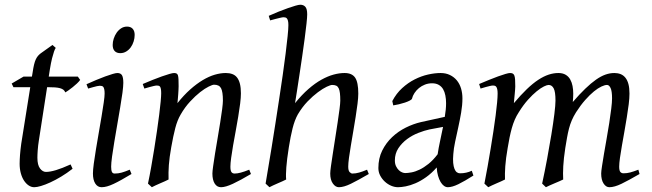

<svg xmlns="http://www.w3.org/2000/svg" viewBox="-20 -762 2723 802"><path d="M283.2 -57.1Q259.3 -38.6 235.4 -24.2Q211.4 -9.8 189.9 0Q168.5 9.8 151.1 14.9Q133.8 20 123 20Q110.8 20 99.9 12.7Q88.9 5.4 80.3 -7.6Q71.8 -20.5 66.9 -38.6Q62 -56.6 62 -78.1Q62 -87.4 62.5 -96.7Q63 -106 63.7 -116Q64.5 -126 65.7 -137.2Q66.9 -148.4 68.8 -162.1L106.4 -397.9H36.1L28.8 -413.1L78.1 -441.9H113.3L116.2 -459Q119.1 -479 122.3 -492.2Q125.5 -505.4 129.6 -514.2Q133.8 -522.9 138.7 -528.6Q143.6 -534.2 149.9 -539.1L199.2 -574.2L212.9 -562Q209.5 -557.6 205.6 -546.4Q202.1 -536.6 197.5 -518.6Q192.9 -500.5 188 -470.2L183.6 -441.9H305.2L314.9 -428.2Q310.1 -421.4 301.5 -413.3Q293 -405.3 283.7 -397.9Q274.4 -390.6 265.9 -384.5Q257.3 -378.4 252.9 -376Q250 -382.8 244.9 -387Q239.7 -391.1 231 -393.6Q222.2 -396 209.2 -397Q196.3 -397.9 178.2 -397.9H176.8L142.1 -173.8Q140.6 -164.6 139.4 -154.1Q138.2 -143.6 137.5 -134Q136.7 -124.5 136.5 -116.2Q136.2 -107.9 136.2 -103Q136.2 -72.8 147.2 -58.3Q158.2 -43.9 171.9 -43.9Q189 -43.9 213.6 -51.3Q238.3 -58.6 274.9 -75.2Z M529.3 -35.2Q506.3 -21.5 488 -11.2Q469.7 -1 454.6 6.1Q439.5 13.2 427.2 16.6Q415 20 404.3 20Q387.7 20 377.9 4.6Q368.2 -10.7 368.2 -37.1Q368.2 -51.8 371.8 -78.9Q375.5 -106 380.9 -138.9Q386.2 -171.9 392.6 -207.8Q398.9 -243.7 404.3 -276.1Q409.7 -308.6 413.3 -333.7Q417 -358.9 417 -371.1Q417 -382.3 415.5 -388.9Q414.1 -395.5 411.6 -398.7Q409.2 -401.9 405.3 -402.8Q401.4 -403.8 397 -403.8Q393.1 -403.8 385 -402.1Q377 -400.4 368.7 -397.9Q359.4 -395.5 348.1 -392.1L341.3 -410.2Q361.8 -419.4 382.1 -428Q402.3 -436.5 419.9 -442.9Q437.5 -449.2 450.7 -453.1Q463.9 -457 470.2 -457Q483.9 -457 489.5 -447.8Q495.1 -438.5 495.1 -416Q495.1 -401.9 491.5 -374.3Q487.8 -346.7 481.9 -312.5Q476.1 -278.3 469.7 -241Q463.4 -203.6 457.5 -169.4Q451.7 -135.3 448 -107.7Q444.3 -80.1 444.3 -65.9Q444.3 -50.8 447.5 -43.9Q450.7 -37.1 459 -37.1Q474.1 -37.1 488 -41Q502 -44.9 522 -53.2ZM542.5 -616.2Q542.5 -602.5 538.3 -589.1Q534.2 -575.7 526.4 -564.7Q518.6 -553.7 507.3 -546.9Q496.1 -540 482.4 -540Q467.3 -540 459 -548.8Q450.7 -557.6 450.7 -574.2Q450.7 -587.4 455.1 -600.8Q459.5 -614.3 467.3 -625.5Q475.1 -636.7 486.1 -643.8Q497.1 -650.9 510.7 -650.9Q525.9 -650.9 534.2 -641.8Q542.5 -632.8 542.5 -616.2Z M1028.3 -35.2Q983.9 -8.8 952.9 5.6Q921.9 20 903.3 20Q886.2 20 876.7 4.6Q867.2 -10.7 867.2 -37.1Q867.2 -45.9 870.4 -68.6Q873.5 -91.3 878.4 -121.6Q883.3 -151.9 889.2 -186Q895 -220.2 899.9 -251Q904.8 -281.7 908 -306.2Q911.1 -330.6 911.1 -341.8Q911.1 -378.9 903.3 -393.6Q895.5 -408.2 874 -408.2Q867.7 -408.2 851.8 -400.4Q835.9 -392.6 815.9 -377Q795.9 -361.3 774.2 -337.9Q752.4 -314.5 734.4 -283.2Q720.7 -259.8 712.2 -227.1Q703.6 -194.3 695.3 -147Q687.5 -103.5 685.3 -72.3Q683.1 -41 684.1 -12.2Q677.7 -8.8 668.2 -4.6Q658.7 -0.5 648.7 3.9Q638.7 8.3 629.4 12.5Q620.1 16.6 614.3 20L598.1 4.9Q605 -27.3 611.6 -64.9Q618.2 -102.5 624.3 -140.4Q630.4 -178.2 635.7 -215.1Q641.1 -252 645 -283Q648.9 -314 651.1 -337.4Q653.3 -360.8 653.3 -372.1Q653.3 -383.3 652.1 -389.9Q650.9 -396.5 648.7 -399.7Q646.5 -402.8 643.1 -403.8Q639.6 -404.8 635.3 -404.8Q630.9 -404.8 622.3 -402.8Q613.8 -400.9 605 -398.4Q594.7 -395.5 583 -392.1L576.2 -411.1Q596.7 -419.9 617.4 -428.2Q638.2 -436.5 656.2 -442.9Q674.3 -449.2 687.7 -453.1Q701.2 -457 707 -457Q713.9 -457 717.8 -454.8Q721.7 -452.6 723.4 -446.8Q725.1 -440.9 725.6 -430.2Q726.1 -419.4 726.1 -401.9Q726.1 -396.5 725.6 -387.2Q725.1 -377.9 724.4 -367.4Q723.6 -356.9 722.7 -346.9Q721.7 -336.9 721.2 -331.1Q747.6 -364.3 774.4 -388.2Q801.3 -412.1 827.1 -427.5Q853 -442.9 877.2 -450Q901.4 -457 923.3 -457Q938.5 -457 950.4 -452.6Q962.4 -448.2 970.2 -438.2Q978 -428.2 982.2 -411.9Q986.3 -395.5 986.3 -372.1Q986.3 -355 983.2 -329.6Q980 -304.2 975.1 -274.7Q970.2 -245.1 964.4 -213.9Q958.5 -182.6 953.6 -154.3Q948.7 -126 945.6 -102.8Q942.4 -79.6 942.4 -65.9Q942.4 -49.3 946.8 -43.2Q951.2 -37.1 960 -37.1Q971.2 -37.1 985.8 -41Q1000.5 -44.9 1021 -53.2Z M1520.5 -35.2Q1475.1 -8.8 1445.6 5.6Q1416 20 1395.5 20Q1381.3 20 1370.4 4.6Q1359.4 -10.7 1359.4 -37.1Q1359.4 -45.9 1362.5 -68.6Q1365.7 -91.3 1370.4 -121.6Q1375 -151.9 1380.4 -186Q1385.7 -220.2 1390.4 -251Q1395 -281.7 1398.2 -306.2Q1401.4 -330.6 1401.4 -341.8Q1401.4 -360.4 1399.9 -372.8Q1398.4 -385.3 1394.8 -393.1Q1391.1 -400.9 1384.5 -404.1Q1377.9 -407.2 1367.2 -407.2Q1360.8 -407.2 1344.7 -399.7Q1328.6 -392.1 1307.9 -376.7Q1287.1 -361.3 1264.9 -338.4Q1242.7 -315.4 1224.1 -284.2Q1210.9 -260.7 1202.1 -225.8Q1193.4 -190.9 1186.5 -147Q1182.1 -120.1 1179.7 -99.6Q1177.2 -79.1 1176 -63.2Q1174.8 -47.4 1174.6 -34.9Q1174.3 -22.5 1175.3 -12.2Q1168.9 -8.8 1159.4 -4.6Q1149.9 -0.5 1139.9 3.9Q1129.9 8.3 1120.6 12.5Q1111.3 16.6 1105.5 20L1089.4 4.9Q1093.8 -21.5 1100.3 -60.3Q1106.9 -99.1 1114.5 -145.8Q1122.1 -192.4 1130.1 -244.1Q1138.2 -295.9 1146 -347.4Q1153.8 -398.9 1160.9 -448Q1168 -497.1 1173.1 -538.3Q1178.2 -579.6 1181.4 -610.6Q1184.6 -641.6 1184.6 -657.2Q1184.6 -668.5 1182.9 -675Q1181.2 -681.6 1178.5 -684.8Q1175.8 -688 1172.1 -689Q1168.5 -689.9 1164.6 -689.9Q1159.7 -689.9 1150.6 -687.7Q1141.6 -685.5 1131.8 -683.1Q1120.6 -680.2 1108.4 -676.8L1102.5 -695.8Q1123 -705.1 1143.8 -713.4Q1164.6 -721.7 1182.6 -728Q1200.7 -734.4 1214.4 -738.3Q1228 -742.2 1234.4 -742.2Q1248 -742.2 1255.6 -733.4Q1263.2 -724.6 1263.2 -702.1Q1263.2 -690.4 1260.3 -663.3Q1257.3 -636.2 1252.7 -601.1Q1248 -565.9 1242.2 -525.9Q1236.3 -485.8 1230.7 -448.5Q1225.1 -411.1 1220.2 -379.9Q1215.3 -348.6 1212.4 -331.1Q1240.7 -366.2 1268.6 -390.4Q1296.4 -414.6 1322.8 -429.2Q1349.1 -443.8 1373.3 -450.4Q1397.5 -457 1419.4 -457Q1450.2 -457 1463.4 -437.7Q1476.6 -418.5 1476.6 -371.1Q1476.6 -354 1473.4 -328.6Q1470.2 -303.2 1465.6 -273.9Q1460.9 -244.6 1455.6 -213.4Q1450.2 -182.1 1445.6 -154.1Q1440.9 -126 1437.7 -102.8Q1434.6 -79.6 1434.6 -65.9Q1434.6 -49.3 1440.4 -43.2Q1446.3 -37.1 1452.1 -37.1Q1465.8 -37.1 1480.5 -41.3Q1495.1 -45.4 1513.2 -53.2Z M1808.1 -117.7Q1812 -144.5 1818.4 -173.6Q1824.7 -202.6 1830.6 -231.9L1773.4 -221.2Q1752.9 -216.8 1727.8 -207Q1702.6 -197.3 1680.7 -181.2Q1658.7 -165 1644 -142.8Q1629.4 -120.6 1629.4 -91.8Q1629.4 -77.6 1634.3 -67.6Q1639.2 -57.6 1645.8 -51.3Q1652.3 -44.9 1659.7 -42Q1667 -39.1 1672.4 -39.1Q1683.6 -39.1 1699.2 -42Q1714.8 -44.9 1732.7 -53.5Q1750.5 -62 1769.8 -77.4Q1789.1 -92.8 1808.1 -117.7ZM1957.5 -28.8Q1920.9 -5.4 1894.8 7.3Q1868.7 20 1850.6 20Q1842.3 20 1834.5 14.4Q1826.7 8.8 1820.3 -2Q1814 -12.7 1809.6 -28.1Q1805.2 -43.5 1804.2 -62.5Q1782.7 -38.1 1760 -22Q1737.3 -5.9 1715.6 3.4Q1693.8 12.7 1674.8 16.4Q1655.8 20 1642.6 20Q1628.4 20 1614 13.9Q1599.6 7.8 1587.6 -3.2Q1575.7 -14.2 1568.1 -28.6Q1560.5 -43 1560.5 -60.1Q1560.5 -100.6 1576.4 -132.8Q1592.3 -165 1617.9 -189.2Q1643.6 -213.4 1675 -229Q1706.5 -244.6 1738.3 -252L1837.9 -273.9Q1843.3 -305.2 1843.3 -331.1Q1843.3 -348.1 1840.3 -363.3Q1837.4 -378.4 1830.8 -389.6Q1824.2 -400.9 1812.7 -407.5Q1801.3 -414.1 1784.7 -414.1Q1769 -414.1 1755.1 -408.7Q1741.2 -403.3 1730.2 -394.3Q1719.2 -385.3 1711.4 -373.5Q1703.6 -361.8 1700.7 -349.1Q1699.7 -346.2 1691.4 -341.8Q1683.1 -337.4 1671.4 -333.5Q1659.7 -329.6 1646.2 -326.4Q1632.8 -323.2 1622.6 -321.8L1618.7 -339.8Q1635.3 -371.6 1659.9 -394Q1684.6 -416.5 1712.2 -430.4Q1739.7 -444.3 1768.1 -450.7Q1796.4 -457 1820.3 -457Q1842.3 -457 1859.4 -448.7Q1876.5 -440.4 1888.2 -426.3Q1899.9 -412.1 1905.8 -392.6Q1911.6 -373 1911.6 -351.1Q1911.6 -322.8 1906.2 -291.5Q1900.9 -260.3 1894 -229.2Q1887.2 -198.2 1881.1 -169.7Q1875 -141.1 1873.5 -118.2Q1871.6 -96.7 1873 -81.5Q1874.5 -66.4 1878.4 -56.6Q1882.3 -46.9 1888.2 -42.5Q1894 -38.1 1901.4 -38.1Q1915 -38.1 1927.2 -40.8Q1939.5 -43.5 1950.7 -48.8Z M2651.4 -35.2Q2606 -8.8 2576.2 5.6Q2546.4 20 2525.4 20Q2511.2 20 2501.2 4.6Q2491.2 -10.7 2491.2 -37.1Q2491.2 -45.9 2494.6 -67.9Q2498 -89.8 2502.9 -119.4Q2507.8 -148.9 2513.9 -182.6Q2520 -216.3 2524.9 -248.3Q2529.8 -280.3 2533.2 -307.6Q2536.6 -335 2536.6 -351.1Q2536.6 -381.3 2530.5 -394.3Q2524.4 -407.2 2515.6 -407.2Q2506.3 -407.2 2492.2 -400.6Q2478 -394 2460.9 -380.1Q2443.8 -366.2 2424.6 -344.5Q2405.3 -322.8 2386.2 -293Q2375.5 -275.9 2368.4 -259.3Q2361.3 -242.7 2356.7 -224.9Q2352.1 -207 2348.6 -187.3Q2345.2 -167.5 2341.3 -144Q2334.5 -99.6 2332.8 -67.9Q2331.1 -36.1 2332.5 -12.2Q2325.7 -8.8 2315.9 -4.6Q2306.2 -0.5 2295.9 3.9Q2285.6 8.3 2276.1 12.5Q2266.6 16.6 2260.3 20L2244.6 4.9Q2255.4 -44.9 2265.4 -98.6Q2275.4 -152.3 2283.2 -200.4Q2291 -248.5 2295.7 -286.1Q2300.3 -323.7 2300.3 -341.8Q2300.3 -378.9 2292.7 -393.1Q2285.2 -407.2 2271.5 -407.2Q2265.1 -407.2 2252 -400.9Q2238.8 -394.5 2221.7 -380.6Q2204.6 -366.7 2185.3 -345.2Q2166 -323.7 2147.5 -293.9Q2137.2 -278.3 2130.1 -261.7Q2123 -245.1 2117.9 -226.8Q2112.8 -208.5 2108.6 -188Q2104.5 -167.5 2100.6 -144Q2092.8 -99.6 2090.6 -67.6Q2088.4 -35.6 2089.4 -12.2Q2083 -8.8 2073.5 -4.6Q2064 -0.5 2054 3.9Q2043.9 8.3 2034.7 12.5Q2025.4 16.6 2019.5 20L2003.4 4.9Q2010.3 -29.3 2016.8 -66.7Q2023.4 -104 2029.5 -141.1Q2035.6 -178.2 2041 -213.6Q2046.4 -249 2050.3 -279.3Q2054.2 -309.6 2056.4 -333.3Q2058.6 -356.9 2058.6 -371.1Q2058.6 -382.3 2057.1 -388.9Q2055.7 -395.5 2053 -399.2Q2050.3 -402.8 2046.9 -403.8Q2043.5 -404.8 2039.6 -404.8Q2034.7 -404.8 2026.1 -402.8Q2017.6 -400.9 2008.8 -398.4Q1998.5 -395.5 1987.3 -392.1L1981.4 -411.1Q2002 -419.9 2022.5 -428.2Q2043 -436.5 2060.5 -442.9Q2078.1 -449.2 2091.3 -453.1Q2104.5 -457 2110.4 -457Q2117.7 -457 2122.1 -454.6Q2126.5 -452.1 2128.7 -446Q2130.9 -439.9 2131.6 -429Q2132.3 -418 2132.3 -400.9Q2132.3 -395.5 2131.6 -387.5Q2130.9 -379.4 2130.1 -369.9Q2129.4 -360.4 2128.2 -350.1Q2127 -339.8 2126.5 -331.1Q2155.3 -365.2 2180.4 -389.4Q2205.6 -413.6 2228.3 -428.5Q2251 -443.4 2271.7 -450.2Q2292.5 -457 2312.5 -457Q2330.6 -457 2342.8 -449.7Q2355 -442.4 2361.8 -430.2Q2368.7 -418 2371.6 -402.6Q2374.5 -387.2 2374.5 -371.1Q2374.5 -361.8 2374 -354.2Q2373.5 -346.7 2372.6 -335.9Q2400.9 -368.7 2424.8 -391.6Q2448.7 -414.6 2469.5 -429.2Q2490.2 -443.8 2509 -450.4Q2527.8 -457 2546.4 -457Q2560.5 -457 2572.3 -452.4Q2584 -447.8 2592.3 -437.5Q2600.6 -427.2 2605 -410.9Q2609.4 -394.5 2609.4 -371.1Q2609.4 -352.5 2606.2 -326.4Q2603 -300.3 2598.1 -271Q2593.3 -241.7 2587.9 -210.9Q2582.5 -180.2 2577.6 -152.6Q2572.8 -125 2569.6 -102.3Q2566.4 -79.6 2566.4 -65.9Q2566.4 -49.3 2571.3 -43.7Q2576.2 -38.1 2584.5 -38.1Q2598.6 -38.1 2612.5 -41.7Q2626.5 -45.4 2646.5 -53.2Z"/></svg>

Font: Gentium Plus Phon
Style: Italic
Weight: 400
Italic angle: -8°
Designer: J. Victor Gaultney, Annie Olsen, Iska Routamaa, Becca Hirsbrunner
Foundry: SIL International
Version: Version 5.000